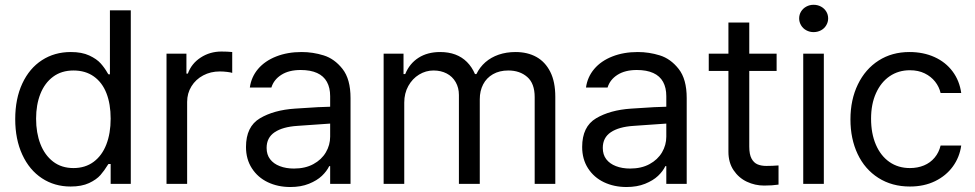

<svg xmlns="http://www.w3.org/2000/svg" viewBox="-20 -749 3971 782"><path d="M42 -263.7Q42 -346.7 70.8 -408.7Q99.6 -470.7 150.9 -503.9Q202.1 -537.1 268.6 -537.1Q313.5 -537.1 343.8 -522.9Q374 -508.8 390.1 -490.7Q406.2 -472.7 418.9 -450.2L421.9 -446.3H427.7V-707H512.7V0H430.7V-81.1H421.9L418.9 -77.1Q405.3 -54.7 389.2 -36.1Q373 -17.6 342.8 -3.4Q312.5 10.7 267.6 10.7Q202.1 10.7 150.9 -22.9Q99.6 -56.6 70.8 -119.1Q42 -181.6 42 -263.7ZM430.7 -265.6Q430.7 -325.2 413.6 -369.1Q396.5 -413.1 362.3 -437.5Q328.1 -461.9 279.3 -461.9Q230.5 -461.9 196.3 -436.5Q162.1 -411.1 144.5 -366.7Q127 -322.3 127 -265.6Q127 -208 144.5 -162.6Q162.1 -117.2 196.3 -90.8Q230.5 -64.5 279.3 -64.5Q327.1 -64.5 361.3 -89.8Q395.5 -115.2 413.1 -160.6Q430.7 -206.1 430.7 -265.6Z M658.2 -530.3H739.3V-449.2H745.1Q759.8 -490.2 797.4 -514.6Q835 -539.1 881.8 -539.1Q906.2 -539.1 925.8 -537.1V-452.1Q920.9 -454.1 905.3 -456.1Q889.6 -458 875 -458Q837.9 -458 807.6 -441.9Q777.3 -425.8 759.8 -397.5Q742.2 -369.1 742.2 -334V0H658.2Z M1246.6 -240.2 1190.9 -236.3Q1131.3 -232.4 1098.6 -210.4Q1065.9 -188.5 1065.9 -146.5Q1065.9 -119.1 1080.1 -100.6Q1094.2 -82 1119.6 -72.3Q1145 -62.5 1177.2 -62.5Q1223.1 -62.5 1256.3 -80.6Q1289.6 -98.6 1307.1 -128.4Q1324.7 -158.2 1324.7 -192.4V-357.4Q1324.7 -391.6 1311.5 -415.5Q1298.3 -439.5 1271.5 -451.7Q1244.6 -463.9 1204.6 -463.9Q1156.7 -463.9 1126 -444.3Q1095.2 -424.8 1085.4 -392.6H997.6Q1003.4 -435.5 1031.2 -468.3Q1059.1 -501 1105 -519Q1150.9 -537.1 1208.5 -537.1Q1254.4 -537.1 1298.3 -523.4Q1342.3 -509.8 1375 -468.3Q1407.7 -426.8 1407.7 -349.6V0H1324.7V-72.3H1320.8Q1311 -51.8 1291 -32.7Q1271 -13.7 1238.3 -0.5Q1205.6 12.7 1162.6 12.7Q1111.8 12.7 1070.8 -6.8Q1029.8 -26.4 1005.9 -63.5Q981.9 -100.6 981.9 -150.4Q981.9 -233.4 1038.6 -267.1Q1095.2 -300.8 1181.2 -306.6Q1190.9 -307.6 1274.9 -312.5L1330.6 -314.5L1331.5 -246.1Q1322.8 -246.1 1246.6 -240.2Z M1542.5 -530.3H1623.5V-447.3H1630.4Q1647.9 -490.2 1684.6 -513.7Q1721.2 -537.1 1772.9 -537.1Q1807.1 -537.1 1834.5 -526.9Q1861.8 -516.6 1881.8 -496.6Q1901.9 -476.6 1914.6 -447.3H1920.4Q1934.1 -475.6 1957 -495.6Q1980 -515.6 2011.2 -526.4Q2042.5 -537.1 2079.6 -537.1Q2128.4 -537.1 2164.6 -517.1Q2200.7 -497.1 2221.2 -456.5Q2241.7 -416 2241.7 -354.5V0H2157.7V-353.5Q2157.7 -409.2 2127.4 -435.5Q2097.2 -461.9 2050.3 -461.9Q2014.2 -461.9 1987.8 -446.8Q1961.4 -431.6 1947.8 -405.3Q1934.1 -378.9 1934.1 -344.7V0H1849.1V-362.3Q1849.1 -391.6 1835.9 -414.6Q1822.8 -437.5 1799.3 -449.7Q1775.9 -461.9 1745.6 -461.9Q1714.4 -461.9 1687 -445.3Q1659.7 -428.7 1643.1 -398.9Q1626.5 -369.1 1626.5 -331.1V0H1542.5Z M2615.7 -240.2 2560.1 -236.3Q2500.5 -232.4 2467.8 -210.4Q2435.1 -188.5 2435.1 -146.5Q2435.1 -119.1 2449.2 -100.6Q2463.4 -82 2488.8 -72.3Q2514.2 -62.5 2546.4 -62.5Q2592.3 -62.5 2625.5 -80.6Q2658.7 -98.6 2676.3 -128.4Q2693.8 -158.2 2693.8 -192.4V-357.4Q2693.8 -391.6 2680.7 -415.5Q2667.5 -439.5 2640.6 -451.7Q2613.8 -463.9 2573.7 -463.9Q2525.9 -463.9 2495.1 -444.3Q2464.4 -424.8 2454.6 -392.6H2366.7Q2372.6 -435.5 2400.4 -468.3Q2428.2 -501 2474.1 -519Q2520 -537.1 2577.6 -537.1Q2623.5 -537.1 2667.5 -523.4Q2711.4 -509.8 2744.1 -468.3Q2776.9 -426.8 2776.9 -349.6V0H2693.8V-72.3H2689.9Q2680.2 -51.8 2660.2 -32.7Q2640.1 -13.7 2607.4 -0.5Q2574.7 12.7 2531.7 12.7Q2481 12.7 2439.9 -6.8Q2398.9 -26.4 2375 -63.5Q2351.1 -100.6 2351.1 -150.4Q2351.1 -233.4 2407.7 -267.1Q2464.4 -300.8 2550.3 -306.6Q2560.1 -307.6 2644 -312.5L2699.7 -314.5L2700.7 -246.1Q2691.9 -246.1 2615.7 -240.2Z M3143.1 -460H2866.7V-530.3H3143.1ZM3031.7 -657.2V-152.3Q3031.7 -120.1 3041 -103Q3050.3 -85.9 3065.4 -79.6Q3080.6 -73.2 3101.1 -73.2Q3125.5 -73.2 3150.9 -75.2V2.9Q3125.5 6.8 3092.3 6.8Q3055.2 6.8 3022 -8.8Q2988.8 -24.4 2967.8 -55.7Q2946.8 -86.9 2946.8 -130.9V-657.2Z M3251.5 -530.3H3335.4V0H3251.5ZM3234.9 -673.8Q3234.9 -689.5 3242.7 -702.1Q3250.5 -714.8 3264.2 -722.2Q3277.8 -729.5 3293.5 -729.5Q3310.1 -729.5 3323.7 -722.2Q3337.4 -714.8 3345.2 -702.1Q3353 -689.5 3353 -673.8Q3353 -659.2 3345.2 -646Q3337.4 -632.8 3323.7 -625.5Q3310.1 -618.2 3293.5 -618.2Q3277.8 -618.2 3264.2 -625.5Q3250.5 -632.8 3242.7 -646Q3234.9 -659.2 3234.9 -673.8Z M3443.8 -262.7Q3443.8 -342.8 3474.1 -405.3Q3504.4 -467.8 3558.6 -502.4Q3612.8 -537.1 3684.1 -537.1Q3740.7 -537.1 3786.1 -516.6Q3831.5 -496.1 3859.9 -458Q3888.2 -419.9 3895 -370.1H3811Q3805.2 -395.5 3788.6 -416.5Q3772 -437.5 3746.1 -450.2Q3720.2 -462.9 3686 -462.9Q3639.2 -462.9 3603.5 -438.5Q3567.9 -414.1 3547.9 -369.6Q3527.8 -325.2 3527.8 -265.6Q3527.8 -205.1 3547.4 -159.7Q3566.9 -114.3 3602.5 -89.4Q3638.2 -64.5 3686 -64.5Q3717.3 -64.5 3743.2 -75.2Q3769 -85.9 3786.6 -106.9Q3804.2 -127.9 3811 -156.2H3895Q3888.2 -108.4 3860.8 -70.8Q3833.5 -33.2 3788.6 -11.2Q3743.7 10.7 3686 10.7Q3612.8 10.7 3557.6 -24.4Q3502.4 -59.6 3473.1 -121.6Q3443.8 -183.6 3443.8 -262.7Z"/></svg>

Font: Pretendard GOV Variable
Style: Regular
Weight: 400
Designer: Base glyphs from Inter by Rasmus Andersson; Hangul glyphs from Noto Sans CJK(Source Han Sans) by Jang Soo-young and Kang
Foundry: Kil Hyung-jin
Version: Version 1.307;Glyphs 3.2 (3192)